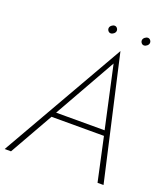

<svg xmlns="http://www.w3.org/2000/svg" viewBox="-168 -948 918 1053"><g transform="rotate(20 291.0 -421.0)"><path d="M180 -284 384 -645 463 -284ZM164 -254H470L525 0H560L396 -722L-17 0H20ZM486 -819Q485 -810 491 -802.5Q497 -795 506 -795Q515 -795 523.5 -802Q532 -809 533 -818Q534 -827 528 -834.5Q522 -842 513 -842Q504 -842 495.5 -835Q487 -828 486 -819ZM292 -819Q291 -810 297 -802.5Q303 -795 312 -795Q321 -795 329.5 -802Q338 -809 339 -818Q340 -827 334 -834.5Q328 -842 319 -842Q310 -842 301.5 -835Q293 -828 292 -819Z"/></g></svg>

Font: Jost* 200 Thin Italic
Style: Italic
Weight: 200
Italic angle: -10°
Version: Version 3.200; ttfautohint (v0.97) -l 8 -r 50 -G 200 -x 14 -